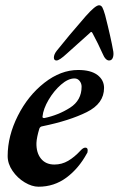

<svg xmlns="http://www.w3.org/2000/svg" viewBox="-20 -692 450 727"><path d="M9 -101Q9 -177 47.5 -253.5Q86 -330 148 -378.5Q210 -427 276 -427Q324 -427 349 -408Q374 -389 374 -359Q374 -300 308.5 -267.5Q243 -235 141 -214Q132 -213 129 -205Q119 -172 118 -151Q117 -114 135 -91.5Q153 -69 186 -69Q214 -69 238 -83Q262 -97 285 -122Q295 -133 303 -133Q312 -133 312 -123Q312 -114 309 -111Q278 -54 231.5 -19.5Q185 15 126 15Q101 15 73.5 -1.5Q46 -18 27.5 -45Q9 -72 9 -101ZM289 -364Q289 -376 281.5 -385.5Q274 -395 262 -395Q238 -395 211 -371.5Q184 -348 164 -314Q144 -280 141 -251V-249Q141 -245 148 -245Q201 -256 245 -284Q289 -312 289 -364ZM378 -635Q400 -549 409 -497Q411 -483 407 -473Q403 -463 393 -463Q379 -463 368 -490Q352 -526 330 -567Q326 -575 320 -567L233 -489Q205 -463 194 -463Q184 -463 184 -474Q184 -486 195 -500Q237 -553 304 -630Q341 -672 355 -672Q363 -672 367.5 -664Q372 -656 378 -635Z"/></svg>

Font: EB Garamond SemiBold
Style: Italic
Weight: 600
Italic angle: -17.2°
Designer: Georg Duffner and Octavio Pardo
Foundry: Georg Duffner
Version: Version 1.000